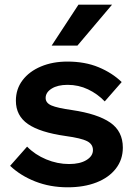

<svg xmlns="http://www.w3.org/2000/svg" viewBox="-20 -781 581 817"><path d="M23.1 -75.4 95.3 -157.1Q129 -122.6 176.7 -102.8Q224.4 -83 273.9 -83Q320.4 -83 348 -100Q375.5 -116.9 375.5 -142.3Q375.5 -167.5 350.6 -180.3Q325.7 -193.1 259.7 -202.2Q150.2 -217.6 98.9 -253.2Q47.6 -288.7 47.6 -352.3Q47.6 -402.2 76 -439.6Q104.4 -477.1 154.1 -498Q203.8 -519 267 -519Q341.6 -519 399.4 -495Q457.2 -471 497.8 -431.9L425.7 -349.5Q395 -381.6 354.5 -400.8Q314 -420 267.7 -420Q225.5 -420 199.9 -404Q174.2 -388 174.2 -364.1Q174.2 -342.8 199.2 -332.1Q224.2 -321.4 286.9 -312.6Q394.9 -296.6 448.8 -259.6Q502.7 -222.5 502.7 -152.8Q502.7 -101.9 473.1 -63.7Q443.5 -25.4 390.6 -4.7Q337.7 16 267.8 16Q193.3 16 130.1 -8.8Q66.9 -33.6 23.1 -75.4ZM456.7 -761 309.5 -587H199.8L313.8 -761Z"/></svg>

Font: Wix Madefor Display
Style: Regular
Weight: 400
Designer: Dalton Maag Ltd
Foundry: Dalton Maag Ltd
Version: Version 3.100